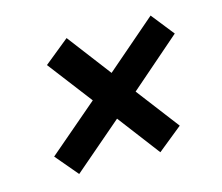

<svg xmlns="http://www.w3.org/2000/svg" viewBox="-68 -599 677 585"><g transform="rotate(-15 270.0 -307.0)"><path d="M270 -235 115 -102 55 -173 213 -308 106 -448 185 -512 290 -374 450 -512 507 -440 346 -300 449 -165 371 -102Z"/></g></svg>

Font: IBM Plex Sans Condensed SemiBold
Style: Italic
Weight: 600
Width: 3
Italic angle: -11°
Designer: Mike Abbink, Paul van der Laan, Pieter van Rosmalen
Foundry: Bold Monday
Version: Version 1.3